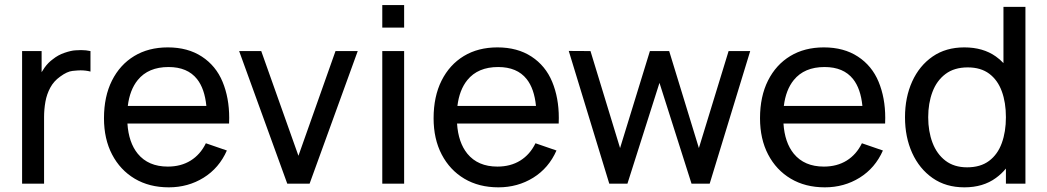

<svg xmlns="http://www.w3.org/2000/svg" viewBox="-20 -748 4266 782"><path d="M70 0V-540H149.5V-454Q155 -463.5 161.5 -472.5Q176.5 -493.5 195.5 -507Q216.5 -524 243 -533Q269.5 -542 286.5 -543Q303.5 -544 310 -544Q330.5 -544 348.5 -540V-456.5Q329.5 -461.5 308 -461.5Q297.5 -461.5 275.5 -459.2Q253.5 -457 225 -436Q199 -417.5 184.8 -391Q170.5 -364.5 165 -333.8Q159.5 -303 159.5 -271V0Z M667.5 15Q588 15 528.8 -20.2Q469.5 -55.5 436.5 -118.8Q403.5 -182 403.5 -266.5Q403.5 -355 436 -419.8Q468.5 -484.5 526.8 -519.8Q585 -555 663.5 -555Q745 -555 802.2 -517.5Q859.5 -480 886.5 -414.8Q913.5 -349.5 913.5 -268Q913.5 -256.5 913 -245H499Q504 -167.5 541 -122Q584 -69.5 663.5 -69.5Q717 -69.5 756.5 -94Q796 -118.5 818.5 -164.5L904 -135Q872.5 -63.5 809.2 -24.2Q746 15 667.5 15ZM820.5 -316.5Q813.5 -387 782.5 -426Q743.5 -475 666.5 -475Q584 -475 541 -422Q508.5 -382 500.5 -316.5Z M1150 0 954 -540H1044L1195.5 -113.5L1346.5 -540H1437L1241 0Z M1537 -635.5V-727.5H1626V-635.5ZM1537 0V-540H1626V0Z M2010 15Q1930.5 15 1871.2 -20.2Q1812 -55.5 1779 -118.8Q1746 -182 1746 -266.5Q1746 -355 1778.5 -419.8Q1811 -484.5 1869.2 -519.8Q1927.5 -555 2006 -555Q2087.5 -555 2144.8 -517.5Q2202 -480 2229 -414.8Q2256 -349.5 2256 -268Q2256 -256.5 2255.5 -245H1841.5Q1846.5 -167.5 1883.5 -122Q1926.5 -69.5 2006 -69.5Q2059.5 -69.5 2099 -94Q2138.5 -118.5 2161 -164.5L2246.5 -135Q2215 -63.5 2151.8 -24.2Q2088.5 15 2010 15ZM2163 -316.5Q2156 -387 2125 -426Q2086 -475 2009 -475Q1926.5 -475 1883.5 -422Q1851 -382 1843 -316.5Z M2461.5 0 2296.5 -540.5 2385 -540 2505.5 -145 2627 -540H2705.5L2826.5 -145L2947.5 -540H3035.5L2870.5 0H2796.5L2666 -410.5L2535.5 0Z M3339.5 15Q3260 15 3200.8 -20.2Q3141.5 -55.5 3108.5 -118.8Q3075.5 -182 3075.5 -266.5Q3075.5 -355 3108 -419.8Q3140.5 -484.5 3198.8 -519.8Q3257 -555 3335.5 -555Q3417 -555 3474.2 -517.5Q3531.5 -480 3558.5 -414.8Q3585.5 -349.5 3585.5 -268Q3585.5 -256.5 3585 -245H3171Q3176 -167.5 3213 -122Q3256 -69.5 3335.5 -69.5Q3389 -69.5 3428.5 -94Q3468 -118.5 3490.5 -164.5L3576 -135Q3544.5 -63.5 3481.2 -24.2Q3418 15 3339.5 15ZM3492.5 -316.5Q3485.5 -387 3454.5 -426Q3415.5 -475 3338.5 -475Q3256 -475 3213 -422Q3180.5 -382 3172.5 -316.5Z M3908 15Q3832.5 15 3778.5 -22.8Q3724.5 -60.5 3695.2 -125Q3666 -189.5 3666 -270.5Q3666 -351.5 3695.2 -416Q3724.5 -480.5 3778.5 -517.8Q3832.5 -555 3907.5 -555Q3984 -555 4036 -518Q4053 -506 4067 -491V-720H4156.5V0H4077V-61.5Q4059 -39.5 4036 -23Q3984 15 3908 15ZM3919 -66.5Q3973.5 -66.5 4008.5 -92.8Q4043.5 -119 4060.2 -165.2Q4077 -211.5 4077 -270.5Q4077 -330.5 4060.2 -376.2Q4043.5 -422 4009 -447.8Q3974.5 -473.5 3921.5 -473.5Q3866.5 -473.5 3830.8 -446.5Q3795 -419.5 3777.8 -373.5Q3760.5 -327.5 3760.5 -270.5Q3760.5 -213 3778 -166.8Q3795.5 -120.5 3830.8 -93.5Q3866 -66.5 3919 -66.5Z"/></svg>

Font: Cns Manrope Med
Style: Regular
Weight: 500
Designer: Mikhail Sharanda
Foundry: Mikhail Sharanda
Version: Version 4.504